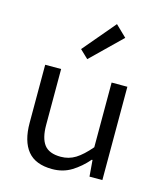

<svg xmlns="http://www.w3.org/2000/svg" viewBox="-116 -866 833 966"><g transform="rotate(15 300.0 -382.5)"><path d="M246 12Q159 12 118 -38Q77 -88 77 -184V-486H160V-195Q160 -126 185.5 -92.5Q211 -59 272 -59Q314 -59 348.5 -80.5Q383 -102 423 -149V-486H505V0H438L431 -85H427Q390 -42 346 -15Q302 12 246 12ZM274 -568 231 -609 373 -777 431 -721Z"/></g></svg>

Font: SauceCodePro NFM
Style: Regular
Weight: 400
Monospace: yes
Designer: Paul D. Hunt, Teo Tuominen
Foundry: Adobe
Version: Version 2.042;hotconv 1.1.0;makeotfexe 2.6.0;Nerd Fonts 3.3.